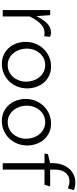

<svg xmlns="http://www.w3.org/2000/svg" viewBox="607 -1439 842 2096"><g transform="rotate(90 1028.0 -391.0)"><path d="M89.8 -517.6H145.5L155.8 -367.2Q173.3 -402.3 192.4 -431.6Q211.4 -460.9 233.2 -482.2Q254.9 -503.4 280 -515.4Q305.2 -527.3 335.4 -527.3Q348.6 -527.3 359.1 -524.7Q369.6 -522 382.3 -515.1L375 -451.7Q368.7 -454.1 357.9 -455.1Q347.2 -456.1 338.4 -456.1Q315.4 -456.1 293.2 -447.8Q271 -439.5 248.8 -420.4Q226.6 -401.4 204.3 -370.4Q182.1 -339.4 159.7 -293.9V0H89.8Z M678.2 9.8Q621.6 9.8 576.9 -11.5Q532.2 -32.7 501.2 -68.4Q470.2 -104 453.6 -150.9Q437 -197.8 437 -249Q437 -307.1 457.5 -357.9Q478 -408.7 514.2 -446.3Q550.3 -483.9 599.1 -505.6Q647.9 -527.3 704.6 -527.3Q761.7 -527.3 806.4 -505.9Q851.1 -484.4 881.8 -448.2Q912.6 -412.1 928.7 -365Q944.8 -317.9 944.8 -267.1Q944.8 -209 924.3 -158.4Q903.8 -107.9 867.9 -70.6Q832 -33.2 783.2 -11.7Q734.4 9.8 678.2 9.8ZM691.4 -54.2Q732.4 -54.2 765.6 -70.8Q798.8 -87.4 822.3 -115.2Q845.7 -143.1 858.6 -179.4Q871.6 -215.8 871.6 -255.4Q871.6 -293.9 859.4 -331.3Q847.2 -368.7 824 -397.9Q800.8 -427.2 767.1 -445.3Q733.4 -463.4 690.4 -463.4Q649.9 -463.4 616.9 -447Q584 -430.7 560.1 -402.8Q536.1 -375 523.2 -338.4Q510.3 -301.8 510.3 -261.7Q510.3 -223.6 522.5 -186.5Q534.7 -149.4 557.9 -119.9Q581.1 -90.3 614.7 -72.3Q648.4 -54.2 691.4 -54.2Z M1301.3 9.8Q1244.6 9.8 1200 -11.5Q1155.3 -32.7 1124.3 -68.4Q1093.3 -104 1076.7 -150.9Q1060.1 -197.8 1060.1 -249Q1060.1 -307.1 1080.6 -357.9Q1101.1 -408.7 1137.2 -446.3Q1173.3 -483.9 1222.2 -505.6Q1271 -527.3 1327.6 -527.3Q1384.8 -527.3 1429.4 -505.9Q1474.1 -484.4 1504.9 -448.2Q1535.6 -412.1 1551.8 -365Q1567.9 -317.9 1567.9 -267.1Q1567.9 -209 1547.4 -158.4Q1526.9 -107.9 1491 -70.6Q1455.1 -33.2 1406.2 -11.7Q1357.4 9.8 1301.3 9.8ZM1314.5 -54.2Q1355.5 -54.2 1388.7 -70.8Q1421.9 -87.4 1445.3 -115.2Q1468.8 -143.1 1481.7 -179.4Q1494.6 -215.8 1494.6 -255.4Q1494.6 -293.9 1482.4 -331.3Q1470.2 -368.7 1447 -397.9Q1423.8 -427.2 1390.1 -445.3Q1356.4 -463.4 1313.5 -463.4Q1272.9 -463.4 1240 -447Q1207 -430.7 1183.1 -402.8Q1159.2 -375 1146.2 -338.4Q1133.3 -301.8 1133.3 -261.7Q1133.3 -223.6 1145.5 -186.5Q1157.7 -149.4 1180.9 -119.9Q1204.1 -90.3 1237.8 -72.3Q1271.5 -54.2 1314.5 -54.2Z M1761.7 -455.6H1656.2L1662.6 -493.2L1761.2 -517.6V-545.9Q1761.2 -595.2 1775.4 -639.9Q1789.6 -684.6 1816.4 -718.3Q1843.3 -752 1882.6 -772Q1921.9 -792 1971.7 -792Q1993.7 -792 2014.6 -788.1Q2035.6 -784.2 2055.7 -776.9L2039.1 -716.3L2029.3 -711.4Q2013.7 -719.7 1996.6 -723.9Q1979.5 -728 1960.4 -728Q1926.3 -728 1901.9 -715.3Q1877.4 -702.6 1861.8 -681.2Q1846.2 -659.7 1838.9 -631.1Q1831.5 -602.5 1831.5 -571.3V-517.6H2015.1L1997.6 -455.6H1831.5V0H1761.7Z"/></g></svg>

Font: Proza Libre
Style: Light
Weight: 300
Designer: Jasper de Waard
Foundry: Jasper de Waard
Version: Version 1.000; ttfautohint (v1.4.1.8-43bc)